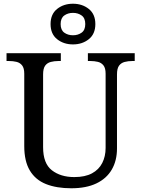

<svg xmlns="http://www.w3.org/2000/svg" viewBox="-20 -999 757 1029"><path d="M362 10Q283 10 226.5 -12.5Q170 -35 140 -85Q110 -135 110 -216V-604Q110 -634 98.5 -648.5Q87 -663 68.5 -667.5Q50 -672 28 -672H15V-714H306V-672H293Q271 -672 252 -667Q233 -662 222 -647Q211 -632 211 -600V-210Q211 -123 258 -86.5Q305 -50 378 -50Q436 -50 473 -70Q510 -90 528 -125.5Q546 -161 546 -206V-604Q546 -634 534.5 -648.5Q523 -663 504.5 -667.5Q486 -672 464 -672H451V-714H702V-672H689Q667 -672 648 -667Q629 -662 618 -647Q607 -632 607 -600V-204Q607 -138 579 -90Q551 -42 496.5 -16Q442 10 362 10ZM371 -761Q321 -761 286 -789Q251 -817 251 -870Q251 -923 286 -951Q321 -979 371 -979Q421 -979 456 -951Q491 -923 491 -870Q491 -817 456 -789Q421 -761 371 -761ZM371 -810Q398 -810 417.5 -824Q437 -838 437 -870Q437 -902 417.5 -916Q398 -930 371 -930Q344 -930 324.5 -916Q305 -902 305 -870Q305 -838 324.5 -824Q344 -810 371 -810Z"/></svg>

Font: Noto Serif Myanmar
Style: Regular
Weight: 400
Designer: Ben Mitchell and the Monotype Design Team
Foundry: Monotype Imaging Inc.
Version: Version 2.106